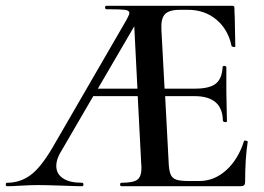

<svg xmlns="http://www.w3.org/2000/svg" viewBox="-58 -645 914 665"><path d="M791 -158Q794 -158 797.5 -156.5Q801 -155 800 -154Q791 -97 791 -15Q791 -7 787.5 -3.5Q784 0 775 0H363Q358 0 358 -6Q358 -12 363 -12Q403 -12 417.5 -22.5Q432 -33 432 -64L431 -81L419 -312H265L155 -123Q137 -95 137 -70Q137 -43 160 -27.5Q183 -12 226 -12Q231 -12 231 -6Q231 0 226 0Q208 0 158 -2Q100 -4 73 -4Q49 -4 15 -2Q-15 0 -33 0Q-38 0 -38 -6Q-38 -12 -33 -12Q11 -12 47 -38Q83 -64 124 -134L380 -576Q390 -594 390 -600Q390 -609 374.5 -611Q359 -613 311 -613Q306 -613 306 -619Q306 -625 311 -625H746Q751 -625 752.5 -623Q754 -621 754 -616Q754 -598 755 -588L757 -485Q757 -482 753 -482Q750 -482 747 -483.5Q744 -485 744 -486Q732 -543 691.5 -577Q651 -611 593 -611H566Q527 -611 513 -595.5Q499 -580 501 -543L512 -338H618Q667 -338 689 -355Q711 -372 713 -413Q713 -415 715 -416Q717 -417 719 -417Q721 -417 723.5 -415.5Q726 -414 726 -412V-325Q726 -301 728 -225Q728 -222 723 -222Q720 -222 717 -223.5Q714 -225 714 -226Q713 -312 616 -312H514L526 -85Q527 -56 532.5 -42Q538 -28 552 -23Q566 -18 596 -18H632Q684 -18 725.5 -55.5Q767 -93 787 -156Q787 -158 791 -158ZM281 -338H418L407 -554Z"/></svg>

Font: Cormorant Upright SemiBold
Style: Regular
Weight: 600
Designer: Christian Thalmann (Catharsis Fonts)
Foundry: Catharsis Fonts
Version: Version 3.302